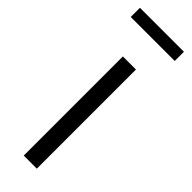

<svg xmlns="http://www.w3.org/2000/svg" viewBox="-242 -674 684 684"><g transform="rotate(45 100.0 -332.5)"><path d="M68.4 0V-499.5H134.3V0ZM-11.2 -618.7V-665H210.4V-618.7Z"/></g></svg>

Font: Pontano Sans Light
Style: Regular
Weight: 300
Designer: Vernon Adams
Foundry: Vernon Adams
Version: Version 2.001